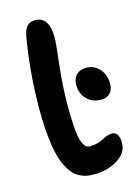

<svg xmlns="http://www.w3.org/2000/svg" viewBox="-117 -865 650 901"><g transform="rotate(-15 208.0 -414.5)"><path d="M225.1 -28.8Q206.1 -28.8 190.4 -31.7Q174.8 -34.7 156.7 -43.9Q138.7 -53.2 124.8 -68.8Q110.8 -84.5 97.4 -111.6Q84 -138.7 75.4 -175.5Q66.9 -212.4 61.5 -266.4Q56.2 -320.3 56.2 -387.2Q56.2 -562 85 -733.9Q91.3 -769.5 105.5 -784.7Q119.6 -799.8 145 -799.8Q212.9 -799.8 212.9 -694.8Q212.9 -672.4 200.9 -569.6Q189 -466.8 189 -367.2Q189 -302.2 192.9 -259.5Q196.8 -216.8 204.6 -196.3Q212.4 -175.8 220.7 -168.5Q229 -161.1 241.2 -161.1Q260.7 -161.1 278.3 -166Q295.9 -170.9 306.6 -177Q317.4 -183.1 330.1 -188Q342.8 -192.9 354 -192.9Q390.1 -192.9 390.1 -138.2Q390.1 -90.8 341.6 -59.8Q293 -28.8 225.1 -28.8ZM348.1 -358.9Q306.2 -358.9 279.5 -386.5Q252.9 -414.1 252.9 -456.1Q252.9 -486.3 270.5 -504.2Q288.1 -522 317.9 -522Q347.7 -522 368.9 -505.9Q390.1 -489.7 399.2 -467.3Q408.2 -444.8 408.2 -419.9Q408.2 -393.1 392.8 -376Q377.4 -358.9 348.1 -358.9Z"/></g></svg>

Font: Shantell Sans Irregular Bouncy
Style: Regular
Weight: 600
Designer: Stephen Nixon, Anya Danilova, Shantell Martin
Foundry: Arrow Type
Version: Version 1.006;[9816181b4]